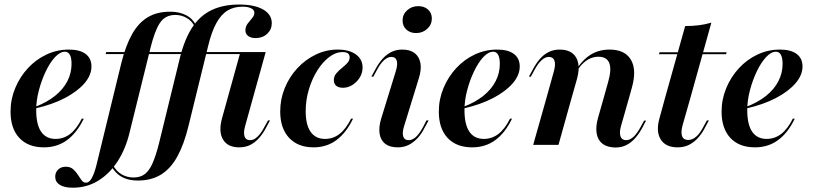

<svg xmlns="http://www.w3.org/2000/svg" viewBox="-20 -651 3655 863"><path d="M177.4 11.3Q106.5 11.3 66.9 -31Q27.4 -73.4 27.4 -149.2Q27.4 -204.8 48.4 -255.2Q69.4 -305.6 105.6 -344.8Q141.9 -383.9 189.1 -406Q236.3 -428.2 289.5 -428.2Q338.7 -428.2 364.9 -408.5Q391.1 -388.7 391.1 -352.4Q391.1 -312.9 359.3 -276.2Q327.4 -239.5 271 -210.1Q214.5 -180.6 138.7 -163.7V-171Q191.1 -191.1 227.4 -220.2Q263.7 -249.2 282.7 -285.9Q301.6 -322.6 301.6 -363.7Q301.6 -391.1 294 -404.8Q286.3 -418.5 271.8 -418.5Q250 -418.5 227.4 -394.4Q204.8 -370.2 185.9 -330.6Q166.9 -291.1 154.8 -245.2Q142.7 -199.2 142.7 -156.5Q142.7 -91.1 164.9 -58.9Q187.1 -26.6 229.8 -26.6Q266.1 -26.6 295.2 -48.8Q324.2 -71 347.6 -117.7H356.5Q325.8 -54 281.5 -21.4Q237.1 11.3 177.4 11.3Z M599.2 160.5Q572.6 160.5 550 153.6Q527.4 146.8 509.7 131.9Q491.9 116.9 479 93.5L484.7 85.5Q501.6 118.5 526.6 132.7Q551.6 146.8 579.8 146.8Q611.3 146.8 631.5 131Q651.6 115.3 666.1 81.9Q680.6 48.4 694.4 -5.6L789.5 -394.4Q810.5 -477.4 845.2 -529.4Q879.8 -581.5 931.9 -606Q983.9 -630.6 1054.8 -630.6Q1123.4 -630.6 1162.5 -608.5Q1201.6 -586.3 1201.6 -546.8Q1201.6 -518.5 1181 -499.2Q1160.5 -479.8 1129 -479.8Q1108.1 -479.8 1095.6 -489.1Q1083.1 -498.4 1083.1 -514.5Q1083.1 -531.5 1093.1 -544.8Q1103.2 -558.1 1113.3 -569.8Q1123.4 -581.5 1123.4 -593.5Q1123.4 -606.5 1108.9 -613.7Q1094.4 -621 1070.2 -621Q1030.6 -621 1002 -603.2Q973.4 -585.5 952 -546.4Q930.6 -507.3 915.3 -443.5L827.4 -85.5Q807.3 -2.4 777.4 52Q747.6 106.5 704 133.5Q660.5 160.5 599.2 160.5ZM307.3 192.7Q269.4 192.7 248.8 179.8Q228.2 166.9 228.2 143.5Q228.2 123.4 241.5 110.9Q254.8 98.4 275.8 98.4Q296 98.4 308.5 109.3Q321 120.2 329.8 134.3Q338.7 148.4 346.8 159.3Q354.8 170.2 366.1 170.2Q381.5 170.2 392.7 149.2Q404 128.2 412.9 93.5L525.8 -369.4Q545.2 -446.8 573.8 -497.6Q602.4 -548.4 644 -573.4Q685.5 -598.4 744.4 -598.4Q771.8 -598.4 794.4 -591.5Q816.9 -584.7 833.9 -571.4Q850.8 -558.1 860.5 -537.9L855.6 -529.8Q843.5 -556.5 819.4 -570.2Q795.2 -583.9 768.5 -583.9Q722.6 -583.9 698.8 -548Q675 -512.1 655.6 -432.3L562.9 -57.3Q545.2 17.7 508.9 73.8Q472.6 129.8 421.4 161.3Q370.2 192.7 307.3 192.7ZM454.8 -408.1 457.3 -416.9H745.2L742.7 -408.1ZM701.6 -408.1 704 -416.9H1091.9L1089.5 -408.1ZM1054.8 11.3Q1003.2 11.3 982.3 -24.2Q961.3 -59.7 978.2 -120.2L1060.5 -416.9H1174.2L1082.3 -86.3Q1073.4 -55.6 1079 -38.3Q1084.7 -21 1103.2 -21Q1116.1 -21 1127 -28.2Q1137.9 -35.5 1148.8 -49.2Q1159.7 -62.9 1169.4 -82.3L1184.7 -109.7H1193.5L1175.8 -76.6Q1162.1 -50.8 1144.8 -31Q1127.4 -11.3 1105.6 0Q1083.9 11.3 1054.8 11.3Z M1389.5 11.3Q1319.4 11.3 1279.4 -31.5Q1239.5 -74.2 1239.5 -150Q1239.5 -205.6 1260.1 -255.6Q1280.6 -305.6 1316.5 -344.4Q1352.4 -383.1 1399.2 -405.6Q1446 -428.2 1497.6 -428.2Q1549.2 -428.2 1579.4 -406.5Q1609.7 -384.7 1609.7 -347.6Q1609.7 -323.4 1597.2 -302.8Q1584.7 -282.3 1564.5 -269.4Q1544.4 -256.5 1521.8 -256.5Q1502.4 -256.5 1491.5 -265.3Q1480.6 -274.2 1480.6 -290.3Q1480.6 -308.1 1491.5 -321Q1502.4 -333.9 1516.1 -344.8Q1529.8 -355.6 1540.7 -367.3Q1551.6 -379 1551.6 -393.5Q1551.6 -416.9 1520.2 -416.9Q1488.7 -416.9 1459.3 -394.4Q1429.8 -371.8 1406 -333.9Q1382.3 -296 1368.1 -248.4Q1354 -200.8 1354 -150.8Q1354 -90.3 1376.2 -58.5Q1398.4 -26.6 1441.1 -26.6Q1477.4 -26.6 1506 -48.8Q1534.7 -71 1558.1 -117.7H1566.9Q1536.3 -54 1492.3 -21.4Q1448.4 11.3 1389.5 11.3Z M1796.8 -85.5Q1787.1 -55.6 1792.3 -38.3Q1797.6 -21 1816.9 -21Q1833.9 -21 1850 -35.9Q1866.1 -50.8 1882.3 -81.5L1896.8 -109.7H1906.5L1887.9 -75.8Q1875 -50 1857.3 -30.6Q1839.5 -11.3 1817.7 0Q1796 11.3 1767.7 11.3Q1732.3 11.3 1711.7 -4.4Q1691.1 -20.2 1686.3 -49.6Q1681.5 -79 1693.5 -118.5L1758.9 -330.6Q1768.5 -361.3 1763.3 -378.2Q1758.1 -395.2 1738.7 -395.2Q1722.6 -395.2 1706 -380.2Q1689.5 -365.3 1673.4 -334.7L1658.1 -306.5H1649.2L1667.7 -340.3Q1681.5 -366.1 1698.8 -385.9Q1716.1 -405.6 1738.3 -416.9Q1760.5 -428.2 1787.9 -428.2Q1823.4 -428.2 1844 -412.1Q1864.5 -396 1869.8 -366.9Q1875 -337.9 1862.1 -297.6ZM1850 -502.4Q1823.4 -502.4 1806.5 -518.1Q1789.5 -533.9 1789.5 -558.9Q1789.5 -586.3 1810.1 -604.8Q1830.6 -623.4 1859.7 -623.4Q1887.1 -623.4 1904 -608.1Q1921 -592.7 1921 -567.7Q1921 -540.3 1900.4 -521.4Q1879.8 -502.4 1850 -502.4Z M2102.4 11.3Q2031.5 11.3 1991.9 -31Q1952.4 -73.4 1952.4 -149.2Q1952.4 -204.8 1973.4 -255.2Q1994.4 -305.6 2030.6 -344.8Q2066.9 -383.9 2114.1 -406Q2161.3 -428.2 2214.5 -428.2Q2263.7 -428.2 2289.9 -408.5Q2316.1 -388.7 2316.1 -352.4Q2316.1 -312.9 2284.3 -276.2Q2252.4 -239.5 2196 -210.1Q2139.5 -180.6 2063.7 -163.7V-171Q2116.1 -191.1 2152.4 -220.2Q2188.7 -249.2 2207.7 -285.9Q2226.6 -322.6 2226.6 -363.7Q2226.6 -391.1 2219 -404.8Q2211.3 -418.5 2196.8 -418.5Q2175 -418.5 2152.4 -394.4Q2129.8 -370.2 2110.9 -330.6Q2091.9 -291.1 2079.8 -245.2Q2067.7 -199.2 2067.7 -156.5Q2067.7 -91.1 2089.9 -58.9Q2112.1 -26.6 2154.8 -26.6Q2191.1 -26.6 2220.2 -48.8Q2249.2 -71 2272.6 -117.7H2281.5Q2250.8 -54 2206.5 -21.4Q2162.1 11.3 2102.4 11.3Z M2692.7 -208.1 2713.7 -283.1Q2729.8 -339.5 2718.5 -367.7Q2707.3 -396 2669.4 -396Q2633.9 -396 2603.6 -369Q2573.4 -341.9 2547.6 -284.7L2545.2 -289.5Q2576.6 -360.5 2619.4 -394.4Q2662.1 -428.2 2719.4 -428.2Q2788.7 -428.2 2815.7 -382.7Q2842.7 -337.1 2820.2 -257.3L2806.5 -208.1ZM2435.5 -208.1 2469.4 -329.8Q2478.2 -361.3 2472.2 -378.2Q2466.1 -395.2 2446.8 -395.2Q2430.6 -395.2 2414.1 -380.2Q2397.6 -365.3 2381.5 -334.7L2366.1 -306.5H2357.3L2375.8 -340.3Q2389.5 -366.1 2406.5 -385.9Q2423.4 -405.6 2445.6 -416.9Q2467.7 -428.2 2496 -428.2Q2531.5 -428.2 2552.4 -412.1Q2573.4 -396 2579 -366.5Q2584.7 -337.1 2573.4 -296L2548.4 -208.1ZM2376.6 0 2435.5 -208.1H2548.4L2490.3 0ZM2771.8 -86.3Q2762.9 -55.6 2769 -38.3Q2775 -21 2794.4 -21Q2811.3 -21 2827.4 -35.9Q2843.5 -50.8 2859.7 -80.6L2875 -108.9H2883.9L2866.1 -75Q2852.4 -50 2835.1 -30.2Q2817.7 -10.5 2796 0.8Q2774.2 12.1 2745.2 12.1Q2709.7 11.3 2688.7 -4.4Q2667.7 -20.2 2662.1 -50Q2656.5 -79.8 2667.7 -120.2L2692.7 -208.1H2806.5Z M2968.5 -208.1 3059.7 -533.9Q3092.7 -533.9 3121.4 -537.5Q3150 -541.1 3177.4 -549.2L3082.3 -208.1ZM2941.9 -407.3 2944.4 -416.1H3246L3243.5 -407.3ZM3025.8 11.3Q2971.8 11.3 2949.6 -24.6Q2927.4 -60.5 2944.4 -120.2L2968.5 -208.1H3082.3L3047.6 -86.3Q3039.5 -54.8 3046 -38.3Q3052.4 -21.8 3073.4 -21.8Q3091.9 -21.8 3109.3 -36.7Q3126.6 -51.6 3142.7 -83.1L3157.3 -109.7H3166.1L3146.8 -73.4Q3133.9 -49.2 3116.5 -30.2Q3099.2 -11.3 3077 0Q3054.8 11.3 3025.8 11.3Z M3373.4 11.3Q3302.4 11.3 3262.9 -31Q3223.4 -73.4 3223.4 -149.2Q3223.4 -204.8 3244.4 -255.2Q3265.3 -305.6 3301.6 -344.8Q3337.9 -383.9 3385.1 -406Q3432.3 -428.2 3485.5 -428.2Q3534.7 -428.2 3560.9 -408.5Q3587.1 -388.7 3587.1 -352.4Q3587.1 -312.9 3555.2 -276.2Q3523.4 -239.5 3466.9 -210.1Q3410.5 -180.6 3334.7 -163.7V-171Q3387.1 -191.1 3423.4 -220.2Q3459.7 -249.2 3478.6 -285.9Q3497.6 -322.6 3497.6 -363.7Q3497.6 -391.1 3489.9 -404.8Q3482.3 -418.5 3467.7 -418.5Q3446 -418.5 3423.4 -394.4Q3400.8 -370.2 3381.9 -330.6Q3362.9 -291.1 3350.8 -245.2Q3338.7 -199.2 3338.7 -156.5Q3338.7 -91.1 3360.9 -58.9Q3383.1 -26.6 3425.8 -26.6Q3462.1 -26.6 3491.1 -48.8Q3520.2 -71 3543.5 -117.7H3552.4Q3521.8 -54 3477.4 -21.4Q3433.1 11.3 3373.4 11.3Z"/></svg>

Font: Playfair 144pt
Style: Bold Italic
Weight: 700
Italic angle: -15.6°
Designer: Claus Eggers Sørensen
Foundry: Claus Eggers Sørensen
Version: Version 2.203